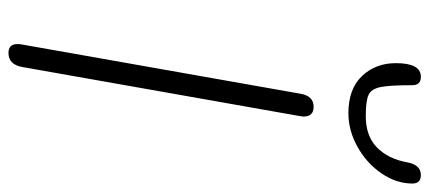

<svg xmlns="http://www.w3.org/2000/svg" viewBox="-300 -703 1013 453"><g transform="rotate(90 206.5 -476.5)"><path d="M84 -11Q84 -18 85 -22L201 -678Q206 -710 232 -710Q255 -710 255 -686L254 -678L138 -22Q132 10 105 10Q84 10 84 -11ZM129 -904Q129 -963 161 -963Q181 -963 181 -943Q181 -889 185.5 -867.5Q190 -846 204 -839.5Q218 -833 254 -833Q301 -833 328 -859.5Q355 -886 363 -931Q369 -963 393 -963Q413 -963 413 -943Q413 -905 389 -870Q365 -835 326.5 -813.5Q288 -792 247 -792Q190 -792 159.5 -824Q129 -856 129 -904Z"/></g></svg>

Font: Kodchasan ExtraLight
Style: Italic
Weight: 275
Italic angle: -10°
Version: Version 1.000; ttfautohint (v1.6)